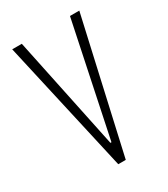

<svg xmlns="http://www.w3.org/2000/svg" viewBox="-135 -576 562 642"><g transform="rotate(-30 145.5 -255.0)"><path d="M131 0 16 -510H53L144 -75H148L239 -510H275L160 0Z"/></g></svg>

Font: Saira UltraCondensed Thin
Style: Regular
Weight: 250
Width: 1
Designer: Hector Gatti with collaboration of the Omnibus-Type team
Foundry: Omnibus-Type
Version: Version 1.101